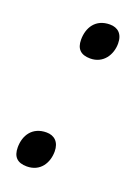

<svg xmlns="http://www.w3.org/2000/svg" viewBox="-114 -602 485 669"><g transform="rotate(20 128.0 -268.0)"><path d="M151 -415C200 -415 225 -456 225 -497C225 -533 205 -550 176 -550C123 -550 99 -511 99 -466C99 -432 116 -415 151 -415ZM72 14C123 14 146 -27 146 -68C146 -103 126 -121 97 -121C44 -121 20 -82 20 -38C20 -3 37 14 72 14Z"/></g></svg>

Font: BC Sans
Style: Italic
Weight: 400
Italic angle: -12°
Designer: Monotype Design Team
Designer: Province of B.C.
Foundry: Monotype Imaging Inc.
Version: Version 2.000;GOOG;noto-source:20170915:90ef993387c0